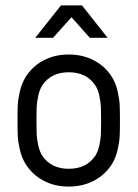

<svg xmlns="http://www.w3.org/2000/svg" viewBox="-20 -686 510 712"><path d="M206.1 -666H284.2L378.9 -545.9H313L245.1 -622.1L176.8 -545.9H110.8ZM234.9 -418Q169.4 -418 137.2 -370.1Q127 -354.5 121.8 -330.8Q116.7 -307.1 116 -289.8Q115.2 -272.5 115.2 -238.8Q115.2 -205.6 116 -188Q116.7 -170.4 121.8 -147Q127 -123.5 137.2 -107.9Q169.4 -60.1 234.9 -60.1Q300.8 -60.1 333 -107.9Q343.3 -123.5 348.4 -147Q353.5 -170.4 354.2 -188Q355 -205.6 355 -238.8Q355 -272.5 354.2 -289.8Q353.5 -307.1 348.4 -330.8Q343.3 -354.5 333 -370.1Q300.8 -418 234.9 -418ZM396 -398.9Q409.7 -376.5 416.3 -346.9Q422.9 -317.4 423.8 -297.1Q424.8 -276.9 424.8 -238.8Q424.8 -201.2 423.8 -180.9Q422.9 -160.6 416.3 -131.1Q409.7 -101.6 396 -79.1Q371.6 -39.1 329.6 -16.6Q287.6 5.9 234.9 5.9Q182.1 5.9 140.4 -16.6Q98.6 -39.1 74.2 -79.1Q60.5 -101.6 53.7 -130.9Q46.9 -160.2 45.9 -180.9Q44.9 -201.7 44.9 -238.8Q44.9 -275.9 45.9 -296.9Q46.9 -317.9 53.7 -347.2Q60.5 -376.5 74.2 -398.9Q98.6 -439 140.4 -461.4Q182.1 -483.9 234.9 -483.9Q287.6 -483.9 329.6 -461.4Q371.6 -439 396 -398.9Z"/></svg>

Font: Gidolinya
Style: Regular
Weight: 400
Version: Version 1.0.3